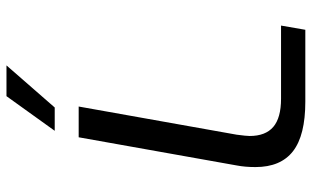

<svg xmlns="http://www.w3.org/2000/svg" viewBox="-205 -758 963 593"><g transform="rotate(-90 276.5 -461.5)"><path d="M57 -154Q57 -186 62 -212L149 -700H244L157 -212Q153 -182 153 -172Q153 -123 181 -99Q209 -75 268 -75H494L481 0H259Q155 0 106 -38Q57 -76 57 -154ZM276 -923H371L241 -774H169Z"/></g></svg>

Font: KoHo Medium
Style: Italic
Weight: 500
Italic angle: -10°
Designer: Cadson Demak & Katatrad Team
Foundry: Cadson Demak Co.,Ltd.
Version: Version 1.000